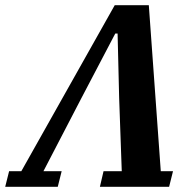

<svg xmlns="http://www.w3.org/2000/svg" viewBox="-73 -718 746 738"><path d="M-38 -60H9L368 -698H499L545 -60H592L577 0H311L325 -60H395L385 -341L379 -589H370L241 -343L94 -60H164L149 0H-53Z"/></svg>

Font: IBM Plex Serif
Style: Bold Italic
Weight: 700
Italic angle: -14°
Designer: Mike Abbink, Paul van der Laan, Pieter van Rosmalen
Foundry: Bold Monday
Version: Version 3.001